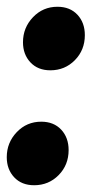

<svg xmlns="http://www.w3.org/2000/svg" viewBox="-24 -530 273 568"><path d="M-4 -65Q-4 -108 25.5 -139Q55 -170 98 -170Q135 -170 157 -146.5Q179 -123 179 -86Q179 -42 149.5 -12Q120 18 77 18Q40 18 18 -5.5Q-4 -29 -4 -65ZM44 -405Q44 -448 73.5 -479Q103 -510 146 -510Q183 -510 205 -486.5Q227 -463 227 -426Q227 -382 197.5 -352Q168 -322 125 -322Q88 -322 66 -345.5Q44 -369 44 -405Z"/></svg>

Font: Fira Sans Condensed ExtraBold
Style: Italic
Weight: 800
Width: 3
Italic angle: -8°
Designer: bBox Type GmbH & Carrois Corporate GbR & Edenspiekermann AG
Foundry: bBox Type GmbH & Carrois Corporate GbR & Edenspiekermann AG
Version: Version 4.301